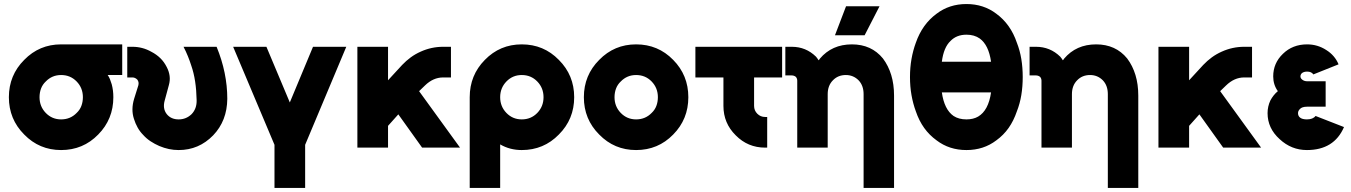

<svg xmlns="http://www.w3.org/2000/svg" viewBox="-20 -732 6700 952"><path d="M283 -512Q175 -512 100 -435Q24 -359 24 -250Q24 -141 100 -65Q175 12 283 12Q392 12 467 -65Q542 -141 542 -250Q542 -267 540 -283Q538 -299 534 -314Q530 -327 525.5 -338.5Q521 -350 514 -360H586V-512ZM283 -360Q329 -360 360 -328Q391 -296 391 -250Q391 -227 383.5 -207Q376 -187 360 -172Q329 -140 283 -140Q238 -140 207 -172Q176 -204 176 -250Q176 -273 183.5 -293Q191 -313 207 -328Q238 -360 283 -360Z M611 -500V-348H637Q650 -348 661 -337Q670 -325 666 -309L645 -242Q629 -189 644 -143Q651 -120 662.5 -99.5Q674 -79 690 -63Q706 -45 726.5 -31.5Q747 -18 770 -8Q794 2 817.5 7Q841 12 866 12Q966 12 1037 -61Q1106 -133 1107 -242Q1107 -371 1054 -500H890Q902 -477 911.5 -453.5Q921 -430 928 -408Q941 -371 947.5 -328Q954 -285 955 -235Q956 -193 930 -166Q903 -140 866 -140Q828 -140 807 -166Q785 -194 797 -235L817 -309Q824 -333 821 -355.5Q818 -378 807 -399Q794 -425 775 -443.5Q756 -462 731 -475Q708 -488 684.5 -494Q661 -500 637 -500Z M1136 -500 1341 -14V200H1493V-14L1697 -500H1532L1417 -224L1301 -500Z M1752 -500V0H1904V-108L1955 -165L2073 0H2261L2058 -280L2087 -308Q2128 -348 2177 -348H2216V-500H2177Q2119 -500 2066 -476Q2039 -464 2016.5 -447.5Q1994 -431 1974 -410L1904 -334V-500Z M2567 -360Q2613 -360 2644 -328Q2675 -296 2675 -250Q2675 -204 2644 -172Q2613 -140 2567 -140Q2522 -140 2491 -172Q2460 -204 2460 -250Q2460 -296 2491 -328Q2522 -360 2567 -360ZM2567 -512Q2459 -512 2384 -435Q2309 -359 2309 -250V200H2460V-16Q2508 12 2567 12Q2676 12 2751 -65Q2827 -141 2827 -250Q2827 -359 2751 -435Q2676 -512 2567 -512Z M3134 -512Q3026 -512 2951 -435Q2875 -359 2875 -250Q2875 -141 2951 -65Q3026 12 3134 12Q3243 12 3318 -65Q3393 -141 3393 -250Q3393 -359 3318 -435Q3243 -512 3134 -512ZM3134 -360Q3180 -360 3211 -328Q3242 -296 3242 -250Q3242 -227 3234.5 -207Q3227 -187 3211 -172Q3180 -140 3134 -140Q3089 -140 3058 -172Q3027 -204 3027 -250Q3027 -273 3034.5 -293Q3042 -313 3058 -328Q3089 -360 3134 -360Z M3428 -500V-348H3567V-207Q3567 -121 3628 -61Q3688 0 3774 0H3784V-152H3774Q3751 -152 3735 -168Q3719 -184 3719 -207V-348H3858V-500Z M4413 200V-258Q4413 -314 4399 -360Q4385 -406 4358 -442Q4301 -512 4204 -512Q4105 -512 4045 -441Q4044 -439 4042.5 -437Q4041 -435 4039 -433Q4036 -438 4033 -442Q4030 -446 4026 -451Q3976 -500 3906 -500H3874V-358H3906Q3917 -358 3926 -351Q3933 -343 3933 -332V0H3986H4066H4084V-265Q4084 -308 4110 -334Q4135 -360 4174 -360Q4211 -360 4237 -334Q4262 -308 4262 -265V200ZM4120 -557H4267L4341 -701H4175Z M4772 -560Q4811 -560 4838 -541Q4882 -509 4894 -426H4650Q4659 -497 4693 -529Q4723 -560 4772 -560ZM4772 -712Q4687 -712 4624 -664Q4553 -612 4521 -520Q4507 -482 4499.5 -439.5Q4492 -397 4492 -350Q4492 -303 4499.5 -260.5Q4507 -218 4521 -180Q4537 -133 4562.5 -97.5Q4588 -62 4624 -36Q4687 12 4772 12Q4857 12 4920 -36Q4956 -62 4981 -97.5Q5006 -133 5022 -180Q5037 -218 5044 -260.5Q5051 -303 5051 -350Q5051 -397 5044 -439.5Q5037 -482 5022 -520Q4991 -612 4920 -664Q4857 -712 4772 -712ZM4894 -274Q4881 -184 4830 -154Q4806 -140 4772 -140Q4734 -140 4708 -157Q4662 -189 4650 -274Z M5624 200V-258Q5624 -314 5610 -360Q5596 -406 5569 -442Q5512 -512 5415 -512Q5316 -512 5256 -441Q5255 -439 5253.5 -437Q5252 -435 5250 -433Q5247 -438 5244 -442Q5241 -446 5237 -451Q5187 -500 5117 -500H5085V-358H5117Q5128 -358 5137 -351Q5144 -343 5144 -332V0H5197H5277H5295V-265Q5295 -308 5321 -334Q5346 -360 5385 -360Q5422 -360 5448 -334Q5473 -308 5473 -265V200Z M5724 -500V0H5876V-108L5927 -165L6045 0H6233L6030 -280L6059 -308Q6100 -348 6149 -348H6188V-500H6149Q6091 -500 6038 -476Q6011 -464 5988.5 -447.5Q5966 -431 5946 -410L5876 -334V-500Z M6553 -329H6462Q6447 -329 6437 -337Q6428 -344 6428 -353Q6428 -363 6436 -370Q6446 -377 6461 -377Q6483 -377 6492 -363L6617 -413Q6608 -435 6592.5 -453Q6577 -471 6556 -484Q6513 -512 6461 -512Q6389 -512 6341 -465Q6293 -419 6293 -353Q6293 -312 6316 -280Q6304 -270 6295 -258.5Q6286 -247 6279 -234Q6265 -204 6265 -171Q6265 -96 6325 -42Q6383 12 6460 12Q6595 12 6644 -102L6503 -157Q6490 -140 6460 -140Q6437 -140 6426 -149Q6416 -157 6416 -171Q6416 -182 6425 -191Q6435 -203 6462 -203H6553Z"/></svg>

Font: Unageo
Style: ExtraBold
Weight: 800
Designer: Richard Sepsi
Foundry: Richard Sepsi
Version: Version 2.000